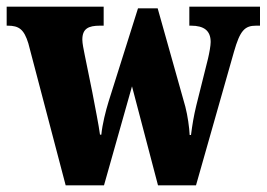

<svg xmlns="http://www.w3.org/2000/svg" viewBox="-25 -556 800 576"><path d="M60 -426 172 0H287L371 -297L449 0H563L677 -401C695 -464 709 -479 743 -479H755V-536H543V-479H548C587 -479 607 -464 607 -430C607 -419 603 -397 599 -380L564 -240C556 -207 552 -182 548 -151H544C543 -173 538 -209 531 -236L448 -531H389L301 -252C292 -223 282 -183 279 -152H275C271 -182 261 -231 252 -279L229 -392C226 -407 222 -426 222 -437C222 -470 240 -479 275 -479H286V-536H-5V-479H-2C32 -479 47 -468 60 -426Z"/></svg>

Font: Noto Serif Bengali Condensed Black
Style: Regular
Weight: 900
Width: 3
Designer: Juan Bruce, Universal Thirst, Indian Type Foundry and the Monotype Design Team.
Foundry: Monotype Imaging Inc.
Version: Version 2.003